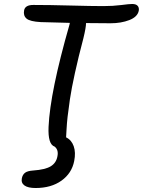

<svg xmlns="http://www.w3.org/2000/svg" viewBox="-20 -758 724 973"><path d="M160.2 194.8Q122.1 194.8 104 181.9Q85.9 168.9 90.8 145Q94.7 126.5 107.4 117.2Q120.1 107.9 148.9 106Q210 101.6 237.5 84.5Q265.1 67.4 271 34.2Q277.8 1.5 256.8 -15.1Q222.2 -26.4 226.1 -115.2Q233.9 -291.5 332 -632.8Q332 -636.2 334 -642.1Q242.7 -644 187 -646Q131.8 -648.9 114.5 -663.8Q97.2 -678.7 102.1 -705.1Q106.9 -732.9 148.9 -732.9Q230 -732.9 336.9 -730Q443.8 -727.1 503.9 -727.1Q552.7 -727.1 593.8 -732.4Q634.8 -737.8 649.9 -737.8Q669.4 -737.8 677.7 -728.3Q686 -718.8 683.1 -703.1Q676.8 -672.4 635.3 -656.2Q593.8 -640.1 540 -640.1Q453.1 -640.1 416 -641.1Q416 -619.1 402.8 -564.9Q377.4 -468.8 359.9 -388.9Q342.3 -309.1 334.2 -254.2Q326.2 -199.2 322.5 -166Q318.8 -132.8 317.1 -100.1Q315.4 -67.4 314.9 -62Q342.3 -48.8 353.5 -17.1Q364.7 14.6 356 58.1Q343.8 120.1 291.5 157.5Q239.3 194.8 160.2 194.8Z"/></svg>

Font: Shantell Sans Bouncy
Style: Italic
Weight: 400
Italic angle: -11.31°
Designer: Stephen Nixon, Anya Danilova, Shantell Martin
Foundry: Arrow Type
Version: Version 1.006;[9816181b4]